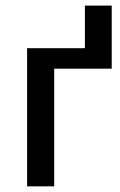

<svg xmlns="http://www.w3.org/2000/svg" viewBox="-20 -658 422 678"><path d="M75.7 0V-487.8H279.8V-638.2H374.5V-415.5H171.4V0Z"/></svg>

Font: HK Grotesk Medium
Style: Regular
Weight: 500
Designer: Alfredo Marco Pradil and Stefan Peev
Foundry: Hanken Design Co.
Version: Version 1.045;PS 001.045;hotconv 1.0.88;makeotf.lib2.5.64775